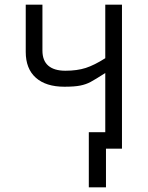

<svg xmlns="http://www.w3.org/2000/svg" viewBox="-20 -570 640 828"><path d="M363 0H434V-255Q390 -227 370.5 -216.5Q351 -206 326 -201Q301 -196 258 -196Q178 -196 134.5 -234.8Q91 -273.5 91 -346V-550H163V-352Q163 -308.5 188.2 -286.8Q213.5 -265 262 -265Q312.5 -265 349.8 -277Q387 -289 434 -319V-550H506V71H437V238H363Z"/></svg>

Font: JuliaMono
Style: Bold
Weight: 700
Monospace: yes
Designer: cormullion
Foundry: corm
Version: Version 0.055; ttfautohint (v1.8.4)